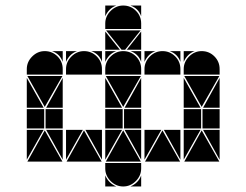

<svg xmlns="http://www.w3.org/2000/svg" viewBox="-20 -677 892 695"><path d="M284 -492Q311 -492 330 -473Q349 -454 349 -427V-407H219V-427Q219 -453 238.5 -472.5Q258 -492 284 -492ZM568 -492Q595 -492 614 -473Q633 -454 633 -427V-407H503V-427Q503 -453 522.5 -472.5Q542 -492 568 -492ZM426 -492Q453 -492 472 -473Q491 -454 491 -427V-407H361V-427Q361 -453 380.5 -472.5Q400 -492 426 -492ZM426 -657Q453 -657 472 -638Q491 -619 491 -592V-572H361V-592Q361 -618 380.5 -637.5Q400 -657 426 -657ZM426 -2Q400 -2 380.5 -21.5Q361 -41 361 -67V-87H491V-67Q491 -41 471.5 -21.5Q452 -2 426 -2ZM505 -92 568 -205 632 -92ZM221 -92 284 -205 348 -92ZM363 -92 426 -205 490 -92ZM490 -402 426 -290 363 -402ZM489 -567 433 -497H420L364 -567ZM424 -212H361V-282H424ZM491 -212H429V-282H491ZM503 -207H564L503 -99ZM361 -287V-395L422 -287ZM361 -207H422L361 -99ZM219 -207H280L219 -99ZM633 -207V-99L573 -207ZM349 -207V-99L289 -207ZM491 -207V-99L431 -207ZM491 -287H431L491 -395ZM361 -497V-563L414 -497ZM491 -497H439L491 -563ZM361 -42Q373 -14 401 -2H361ZM361 -492H401Q387 -487 377 -477Q367 -467 361 -453ZM361 -657H401Q387 -652 377 -642Q367 -632 361 -618ZM503 -492H543Q529 -487 519 -477Q509 -467 503 -453ZM219 -492H259Q245 -487 235 -477Q225 -467 219 -453ZM452 -2Q466 -8 476 -18Q486 -28 491 -42V-2ZM633 -492V-453Q623 -482 594 -492ZM491 -492V-453Q481 -482 452 -492ZM349 -492V-453Q339 -482 310 -492ZM491 -657V-618Q481 -647 452 -657ZM142 -492Q169 -492 188 -473Q207 -454 207 -427V-407H77V-427Q77 -453 96.5 -472.5Q116 -492 142 -492ZM710 -492Q737 -492 756 -473Q775 -454 775 -427V-407H645V-427Q645 -453 664.5 -472.5Q684 -492 710 -492ZM647 -92 710 -205 774 -92ZM79 -92 142 -205 206 -92ZM206 -402 142 -290 79 -402ZM774 -402 710 -290 647 -402ZM708 -212H645V-282H708ZM140 -212H77V-282H140ZM775 -212H713V-282H775ZM207 -212H145V-282H207ZM77 -287V-395L138 -287ZM645 -287V-395L706 -287ZM645 -207H706L645 -99ZM77 -207H138L77 -99ZM207 -287H147L207 -395ZM775 -207V-99L715 -207ZM775 -287H715L775 -395ZM207 -207V-99L147 -207ZM645 -492H685Q671 -487 661 -477Q651 -467 645 -453ZM207 -492V-453Q197 -482 168 -492Z"/></svg>

Font: CAT DyFa
Style: Regular
Weight: 400
Designer: Peter Wiegel
Foundry: Peter Wiegel
Version: Version 1.001; ttfautohint (v1.3)